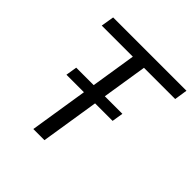

<svg xmlns="http://www.w3.org/2000/svg" viewBox="-185 -852 1000 1000"><g transform="rotate(45 314.5 -352.5)"><path d="M206 0 306 -633H77L89 -705H629L618 -633H388L288 0ZM128 -322 138 -384H478L468 -322Z"/></g></svg>

Font: Nunito Sans 10pt SemiCondensed
Style: Italic
Weight: 400
Width: 4
Italic angle: -9°
Designer: Vernon Adams
Foundry: Vernon Adams
Version: Version 3.101;gftools[0.9.27]